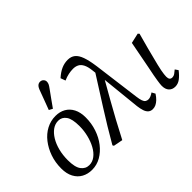

<svg xmlns="http://www.w3.org/2000/svg" viewBox="-119 -1135 1515 1515"><g transform="rotate(-45 639.0 -377.5)"><path d="M205 13Q158 13 120.5 -7.5Q83 -28 61.5 -68.5Q40 -109 40 -167Q40 -235 60.5 -293.5Q81 -352 116.5 -397.5Q152 -443 199.5 -468Q247 -493 301 -493Q349 -493 385 -472.5Q421 -452 441.5 -412.5Q462 -373 462 -315Q462 -250 442 -190.5Q422 -131 386.5 -85.5Q351 -40 305 -13.5Q259 13 205 13ZM216 -29Q252 -29 282 -52Q312 -75 333.5 -114.5Q355 -154 367 -203Q379 -252 379 -302Q379 -382 354.5 -416.5Q330 -451 290 -451Q254 -451 224 -429.5Q194 -408 171 -370Q148 -332 135.5 -282.5Q123 -233 123 -177Q123 -98 149 -63.5Q175 -29 216 -29ZM297 -563Q312 -604 328 -645.5Q344 -687 359 -729Q365 -744 372 -753Q379 -762 387.5 -766Q396 -770 405 -770Q423 -770 434 -758.5Q445 -747 445 -733Q445 -719 439.5 -707.5Q434 -696 420 -677Q397 -645 373.5 -612.5Q350 -580 327 -547Z M461 0 455 -11Q534 -148 615.5 -276Q697 -404 778 -532L791 -418H777Q736 -346 696 -275.5Q656 -205 617 -133Q578 -61 539 15ZM883 13Q861 13 846 0.5Q831 -12 823 -36Q815 -60 811 -92L773 -461L770 -470L762 -538Q757 -585 743.5 -611Q730 -637 709.5 -647.5Q689 -658 662 -658Q638 -658 611 -652.5Q584 -647 555 -634L540 -675Q577 -708 611 -723Q645 -738 682 -738Q719 -738 743.5 -718.5Q768 -699 783.5 -655.5Q799 -612 809 -540L860 -148Q864 -117 870.5 -98.5Q877 -80 888 -73Q899 -66 913 -66Q926 -66 940 -72Q954 -78 968 -88L984 -59Q968 -34 951.5 -18.5Q935 -3 918.5 5Q902 13 883 13Z M1134 13Q1101 13 1081.5 -8Q1062 -29 1062 -68Q1062 -77 1063.5 -89.5Q1065 -102 1068 -122Q1071 -142 1076.5 -172Q1082 -202 1091 -245L1135 -474L1219 -493L1229 -482L1195 -357Q1183 -310 1173.5 -273Q1164 -236 1157 -208Q1150 -180 1146 -158.5Q1142 -137 1140 -121Q1138 -105 1138 -94Q1138 -74 1145.5 -64.5Q1153 -55 1169 -55Q1184 -55 1197 -64Q1210 -73 1226 -87L1244 -61Q1216 -25 1190 -6Q1164 13 1134 13Z"/></g></svg>

Font: Source Serif 4 18pt
Style: Italic
Weight: 400
Italic angle: -12°
Designer: Frank Grießhammer
Foundry: Adobe Systems Incorporated
Version: Version 4.004;hotconv 1.0.116;makeotfexe 2.5.65601